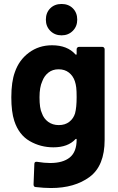

<svg xmlns="http://www.w3.org/2000/svg" viewBox="-20 -750 595 967"><path d="M378 -514H495Q500 -514 503.5 -510.5Q507 -507 507 -502V-46Q507 85 431.5 141Q356 197 237 197Q202 197 159 192Q149 191 149 179L153 76Q153 63 167 65Q203 71 233 71Q297 71 331.5 43Q366 15 366 -47Q366 -50 364 -50.5Q362 -51 360 -49Q322 -8 249 -8Q184 -8 129.5 -39.5Q75 -71 52 -141Q37 -187 37 -260Q37 -338 55 -387Q76 -448 126 -485Q176 -522 242 -522Q319 -522 360 -476Q362 -474 364 -474.5Q366 -475 366 -478V-502Q366 -507 369.5 -510.5Q373 -514 378 -514ZM366 -261Q366 -292 364 -309Q362 -326 357 -341Q348 -368 327 -384.5Q306 -401 275 -401Q245 -401 224 -384.5Q203 -368 193 -341Q179 -311 179 -260Q179 -204 191 -180Q200 -153 222.5 -136.5Q245 -120 276 -120Q308 -120 329 -136.5Q350 -153 358 -179Q366 -209 366 -261ZM211 -651Q211 -686 233 -708Q255 -730 290 -730Q325 -730 347 -708Q369 -686 369 -651Q369 -617 346.5 -594.5Q324 -572 290 -572Q256 -572 233.5 -594.5Q211 -617 211 -651Z"/></svg>

Font: Amber EN
Style: Bold
Weight: 700
Designer: Jeremy Tribby
Foundry: Tribby Type
Version: Version 1.408 November 24, 2021